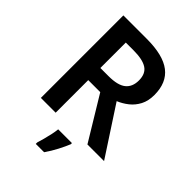

<svg xmlns="http://www.w3.org/2000/svg" viewBox="-264 -834 1175 1175"><g transform="rotate(45 323.0 -246.5)"><path d="M296 -714Q437 -714 504.5 -662Q572 -610 572 -504Q572 -452 552.5 -415Q533 -378 502 -353.5Q471 -329 435 -314L640 0H496L325 -282H221V0H93V-714ZM288 -607H221V-387H292Q371 -387 406.5 -415.5Q442 -444 442 -500Q442 -558 404.5 -582.5Q367 -607 288 -607ZM423 71Q411 101 389.5 142.5Q368 184 342 221H270V208Q276 190 283 163.5Q290 137 296 109.5Q302 82 304 61H423Z"/></g></svg>

Font: Noto Sans Bassa Vah SemiBold
Style: Regular
Weight: 600
Designer: Monotype Design Team
Foundry: Monotype Imaging Inc.
Version: Version 2.002; ttfautohint (v1.8.4.7-5d5b)